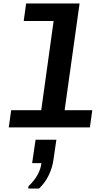

<svg xmlns="http://www.w3.org/2000/svg" viewBox="-20 -741 640 1117"><path d="M206 0 292 -619H118L132 -721H443L342 0ZM31 0 45 -100H517L503 0ZM144 356 146 342Q179 311 198 277Q217 243 221 208H167L187 72H308L291 188Q285 234 263.5 278.5Q242 323 207 356Z"/></svg>

Font: Chivo Mono Medium SemiBold
Style: Italic
Weight: 600
Italic angle: -8.05°
Monospace: yes
Version: Version 1.008